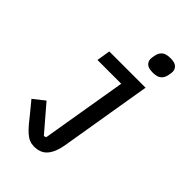

<svg xmlns="http://www.w3.org/2000/svg" viewBox="-280 -849 1160 1160"><g transform="rotate(45 300.0 -268.5)"><path d="M251 212Q230 212 212 205Q194 198 175.5 182Q157 166 136 141.5Q115 117 87 81L36 19L108 -38L248 125L263 120L355 -429H152L166 -516H476L377 78Q366 141 336.5 176.5Q307 212 251 212ZM442 -611Q404 -611 389 -625.5Q374 -640 374 -660Q374 -666 375 -674Q376 -682 378 -691Q383 -718 400.5 -733.5Q418 -749 456 -749Q494 -749 509 -734.5Q524 -720 524 -700Q524 -694 523 -686Q522 -678 520 -669Q515 -642 497.5 -626.5Q480 -611 442 -611Z"/></g></svg>

Font: IBM Plex Mono Medium
Style: Italic
Weight: 500
Italic angle: -9°
Monospace: yes
Designer: Mike Abbink, Paul van der Laan, Pieter van Rosmalen
Foundry: Bold Monday
Version: Version 2.3